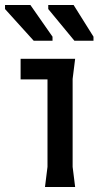

<svg xmlns="http://www.w3.org/2000/svg" viewBox="-36 -744 406 764"><path d="M143 0 153 -80V-428H46V-510H263L253 -430V-80L263 0ZM336 -582H260L156 -708V-724H257L336 -598ZM173 -582H98L-16 -708V-724H85L173 -598Z"/></svg>

Font: AR One Sans Medium
Style: Regular
Weight: 500
Designer: Niteesh Yadav
Foundry: Niteesh Yadav
Version: Version 1.001;gftools[0.9.33]